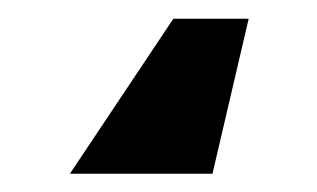

<svg xmlns="http://www.w3.org/2000/svg" viewBox="-20 30 345 209"><path d="M250.7 50.4 211.3 219.1H56.1L168.7 50.4Z"/></svg>

Font: Inter UI Extra Bold
Style: Regular
Weight: 800
Designer: Rasmus Andersson
Foundry: rsms
Version: 3.2;8d6f07862